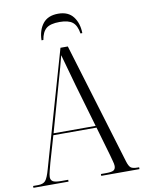

<svg xmlns="http://www.w3.org/2000/svg" viewBox="-98 -963 773 1029"><g transform="rotate(-10 289.0 -448.0)"><path d="M-1 0V-10H26Q54 -10 66.5 -24.5Q79 -39 92 -86L272 -714H312L512 -54Q520 -27 530.5 -18.5Q541 -10 567 -10H576V0H368V-10H395Q428 -10 438 -17Q448 -24 448 -40Q448 -50 442.5 -69Q437 -88 433 -104L388 -259H153L112 -118Q107 -99 101 -76Q95 -53 95 -41Q95 -25 107 -17.5Q119 -10 153 -10H190V0ZM156 -269H385L317 -502Q299 -567 288 -606Q277 -645 269 -674Q261 -641 252.5 -611.5Q244 -582 232 -539ZM179 -771Q180 -826 207.5 -861Q235 -896 291 -896Q346 -896 373 -860.5Q400 -825 401 -771H391Q384 -815 361.5 -833Q339 -851 291 -851Q241 -851 218.5 -832.5Q196 -814 189 -771Z"/></g></svg>

Font: Noto Serif Display Condensed Light
Style: Regular
Weight: 300
Width: 3
Designer: Monotype Design Team
Foundry: Monotype Imaging Inc.
Version: Version 2.009